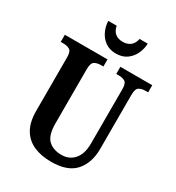

<svg xmlns="http://www.w3.org/2000/svg" viewBox="-217 -1051 1087 1189"><g transform="rotate(30 326.5 -456.5)"><path d="M333 10Q262 10 209 -13Q156 -36 126 -86Q96 -136 96 -217V-601Q96 -642 78 -652.5Q60 -663 34 -663H14V-714H319V-663H300Q274 -663 256 -652Q238 -641 238 -597V-210Q238 -125 272.5 -92Q307 -59 367 -59Q423 -59 457 -98.5Q491 -138 491 -213V-601Q491 -642 473.5 -652.5Q456 -663 430 -663H411V-714H639V-663H619Q593 -663 575 -652Q557 -641 557 -597V-211Q557 -111 503.5 -50.5Q450 10 333 10ZM345 -771Q299 -771 268 -793.5Q237 -816 221 -851Q205 -886 204 -923H264Q271 -887 292.5 -871Q314 -855 345 -855Q377 -855 398.5 -871Q420 -887 428 -923H486Q485 -886 469 -851Q453 -816 422 -793.5Q391 -771 345 -771Z"/></g></svg>

Font: Noto Serif Lao Condensed
Style: Bold
Weight: 700
Width: 3
Designer: Monotype Design Team
Foundry: Monotype Imaging Inc.
Version: Version 2.003; ttfautohint (v1.8.4.7-5d5b)